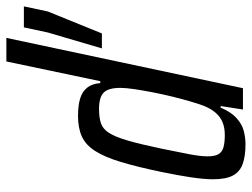

<svg xmlns="http://www.w3.org/2000/svg" viewBox="-114 -669 791 603"><g transform="rotate(-90 281.5 -367.5)"><path d="M130 8Q92 8 67.5 -1Q43 -10 31.5 -32Q20 -54 20 -94Q20 -122 26 -162.5Q32 -203 43 -256Q59 -333 74.5 -384Q90 -435 109 -464.5Q128 -494 154.5 -506Q181 -518 219 -518Q251 -518 273 -511.5Q295 -505 307.5 -489.5Q320 -474 322 -448H328L390 -743H464L306 0H239L250 -70H245Q231 -37 212 -20Q193 -3 172 2.5Q151 8 130 8ZM159 -57Q182 -57 199 -64Q216 -71 229 -86Q242 -101 251 -124Q257 -140 264.5 -165.5Q272 -191 279.5 -221.5Q287 -252 293 -283Q299 -314 303 -341Q307 -368 307 -385Q307 -423 292 -437.5Q277 -452 241 -452Q214 -452 196 -446Q178 -440 165.5 -420.5Q153 -401 141.5 -361.5Q130 -322 116 -255Q105 -202 98.5 -167.5Q92 -133 92 -111Q92 -88 99 -76.5Q106 -65 121 -61Q136 -57 159 -57ZM431 -443 481 -613 497 -688H563L547 -613L478 -443Z"/></g></svg>

Font: Saira Condensed
Style: Italic
Weight: 400
Width: 3
Italic angle: -12°
Designer: Hector Gatti with collaboration of the Omnibus-Type team
Foundry: Omnibus-Type
Version: Version 1.100